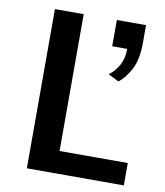

<svg xmlns="http://www.w3.org/2000/svg" viewBox="-81 -783 730 850"><g transform="rotate(10 284.0 -358.0)"><path d="M97.2 -715.8H226.6V-100.6H533.2V0H97.2ZM429.2 -449.2 381.8 -473.1Q409.2 -493.2 426 -524.2Q442.9 -555.2 442.9 -597.7H375.5V-715.8H506.8V-636.2Q506.8 -561.5 482.9 -516.1Q459 -470.7 429.2 -449.2Z"/></g></svg>

Font: Monda SemiBold
Style: Regular
Weight: 600
Designer: Vernon Adams
Foundry: Vernon Adams
Version: Version 2.200